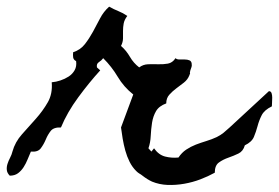

<svg xmlns="http://www.w3.org/2000/svg" viewBox="-110 -508 825 568"><path d="M694.3 -193.4Q671.9 -182.6 664.1 -167Q656.2 -151.4 651.9 -134.8Q647.5 -118.2 641.1 -103Q634.8 -87.9 614.3 -78.1Q609.4 -60.5 595.2 -53.7Q581.1 -46.9 565.4 -41.5Q549.8 -36.1 537.6 -27.3Q525.4 -18.6 525.4 2.9Q505.9 13.7 482.9 22.5Q460 31.2 435.1 35.6Q410.2 40 385.7 39.1Q361.3 38.1 339.8 29.3Q325.2 22.5 311.5 11.7Q306.6 7.8 302.2 5.4Q297.9 2.9 293 -2Q281.2 -13.7 273.4 -29.3Q265.6 -44.9 260.7 -62.5Q255.9 -80.1 252.9 -97.7Q250 -115.2 248 -130.9L284.2 -228.5Q255.9 -251 238.3 -280.8Q220.7 -310.5 195.3 -335.9Q190.4 -329.1 182.6 -324.2Q174.8 -319.3 176.8 -308.6L186.5 -299.8Q154.3 -264.6 121.6 -220.2Q88.9 -175.8 70.3 -130.9Q48.8 -131.8 40 -120.6Q31.2 -109.4 25.4 -95.2Q19.5 -81.1 10.7 -69.3Q2 -57.6 -18.6 -59.6Q-23.4 -48.8 -28.3 -36.6Q-33.2 -24.4 -40 -13.7Q-46.9 -2.9 -56.6 4.4Q-66.4 11.7 -81.1 11.7Q-88.9 3.9 -89.8 -4.9Q-90.8 -13.7 -87.9 -22.9Q-85 -32.2 -80.1 -41.5Q-75.2 -50.8 -73.2 -59.6Q-65.4 -87.9 -44.9 -110.8Q-24.4 -133.8 -3.9 -156.7Q16.6 -179.7 31.2 -205.1Q45.9 -230.5 43 -264.6Q55.7 -265.6 68.8 -270Q82 -274.4 93.3 -281.7Q104.5 -289.1 110.8 -300.3Q117.2 -311.5 115.2 -327.1Q107.4 -331.1 106.4 -338.4Q105.5 -345.7 106.4 -353.5Q127.9 -360.4 141.1 -377.4Q154.3 -394.5 165 -414.1Q175.8 -433.6 186 -453.6Q196.3 -473.6 212.9 -488.3Q226.6 -480.5 240.2 -475.1Q253.9 -469.7 266.6 -460.9Q257.8 -449.2 255.9 -438.5Q253.9 -427.7 253.9 -416.5Q253.9 -405.3 253.9 -394.5Q253.9 -383.8 248 -372.1Q263.7 -358.4 274.4 -339.8Q285.2 -321.3 301.8 -308.6Q313.5 -317.4 328.1 -317.9Q342.8 -318.4 357.9 -317.9Q373 -317.4 386.7 -319.8Q400.4 -322.3 409.2 -335.9Q413.1 -332 420.9 -332Q428.7 -332 436.5 -332Q444.3 -332 450.2 -329.6Q456.1 -327.1 457 -320.3Q458 -312.5 456.5 -309.6Q455.1 -306.6 453.1 -299.8Q451.2 -292 452.1 -292Q453.1 -292 450.2 -285.2Q445.3 -272.5 434.1 -263.7Q422.9 -254.9 411.6 -246.6Q400.4 -238.3 391.1 -228Q381.8 -217.8 381.8 -202.1Q360.4 -194.3 351.6 -179.2Q342.8 -164.1 339.8 -145Q336.9 -126 335.9 -106Q335 -85.9 329.1 -69.3L337.9 -59.6L345.7 -69.3Q359.4 -49.8 378.4 -44.9Q397.5 -40 418 -42Q427.7 -56.6 440.9 -65.4Q454.1 -74.2 469.2 -80.1Q484.4 -85.9 500.5 -90.8Q516.6 -95.7 531.2 -102.5Q543 -108.4 551.3 -115.2Q559.6 -122.1 569.3 -130.9Q598.6 -158.2 627.4 -184.6Q656.2 -210.9 685.5 -238.3Q691.4 -238.3 693.4 -232.4Q695.3 -226.6 695.3 -219.2Q695.3 -211.9 694.8 -204.6Q694.3 -197.3 694.3 -193.4Z"/></svg>

Font: Homemade Apple
Style: Regular
Weight: 400
Version: Version 1.001